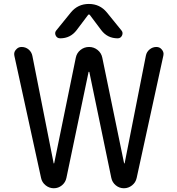

<svg xmlns="http://www.w3.org/2000/svg" viewBox="-20 -999 921 998"><path d="M611.3 -840.8Q621.1 -829.1 614.3 -814.5Q607.4 -799.8 591.8 -799.8Q538.1 -799.8 505.9 -842.8L447.3 -920.9Q442.4 -926.8 437.5 -920.9L377.9 -841.8Q345.7 -799.8 293 -799.8Q276.4 -799.8 269.5 -814.5Q262.7 -829.1 272.5 -840.8L348.6 -934.6Q384.8 -978.5 441.9 -978.5Q499 -978.5 535.2 -934.6ZM738.3 -710Q742.2 -729.5 757.8 -742.2Q773.4 -754.9 793 -754.9Q810.5 -754.9 821.3 -741.2Q830.1 -730.5 830.1 -718.8Q830.1 -714.8 829.1 -710L690.4 -74.2Q685.5 -50.8 666.5 -35.6Q647.5 -20.5 624 -20.5Q600.6 -20.5 582 -35.6Q563.5 -50.8 558.6 -74.2L444.3 -625Q443.4 -626 442.4 -626Q441.4 -626 440.4 -625L325.2 -74.2Q320.3 -50.8 301.8 -35.6Q283.2 -20.5 259.8 -20.5Q236.3 -20.5 217.3 -35.6Q198.2 -50.8 193.4 -74.2L54.7 -709Q53.7 -712.9 53.7 -717.8Q53.7 -730.5 62.5 -740.2Q74.2 -754.9 91.8 -754.9Q113.3 -754.9 128.9 -741.7Q144.5 -728.5 148.4 -708L258.8 -150.4Q258.8 -149.4 259.8 -149.4Q260.7 -149.4 261.7 -150.4L374 -699.2Q378.9 -723.6 398.4 -739.3Q418 -754.9 442.9 -754.9Q467.8 -754.9 487.3 -739.3Q506.8 -723.6 511.7 -699.2L625 -150.4Q626 -149.4 627 -149.4Q627.9 -149.4 627.9 -150.4Z"/></svg>

Font: Gen Jyuu Gothic P Regular
Style: Regular
Weight: 400
Designer: [Source Han Sans]
Ryoko NISHIZUKA  (kana & ideographs); Paul D. Hunt (Latin, Greek & Cyrillic); Wenlong ZHANG  (bopomofo
Version: Version 1.002.20150607